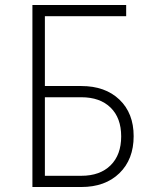

<svg xmlns="http://www.w3.org/2000/svg" viewBox="-20 -750 640 770"><path d="M110 0V-730H486V-685H160V-405H306Q402 -405 459 -350.5Q516 -296 516 -204Q516 -111 459 -55.5Q402 0 306 0ZM306 -45Q381 -45 423.5 -87Q466 -129 466 -203Q466 -277 423.5 -318.5Q381 -360 306 -360H160V-45Z"/></svg>

Font: JetBrains Mono Extra Light
Style: Regular
Weight: 200
Monospace: yes
Designer: Philipp Nurullin, Konstantin Bulenkov
Foundry: JetBrains
Version: 2.002